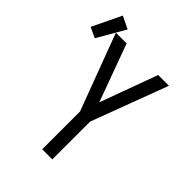

<svg xmlns="http://www.w3.org/2000/svg" viewBox="-312 -938 1049 1049"><g transform="rotate(45 212.5 -414.0)"><path d="M211 0V-292L45 -735H128L250 -402L372 -735H455L289 -292V0ZM-15 -632 -75 -660 6 -828 78 -793Z"/></g></svg>

Font: Iosevka www.saffi
Style: Regular
Weight: 400
Monospace: yes
Designer: Belleve Invis
Foundry: Belleve Invis
Version: Version 22.0.2; ttfautohint (v1.8.3)